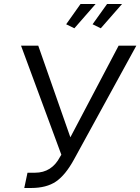

<svg xmlns="http://www.w3.org/2000/svg" viewBox="-20 -938 700 958"><path d="M351.1 -796.9 310.1 -816.9 381.8 -918H457ZM482.9 -796.9 441.9 -816.9 514.2 -918H588.9ZM101.1 0 117.2 -76.2H154.8Q238.3 -76.2 279.8 -155.8L286.1 -166L85 -710H170.9L331.1 -252.9L571.8 -710H660.2L349.1 -142.1Q306.6 -64.5 259.3 -32.2Q211.9 0 134.8 0Z"/></svg>

Font: Rawline Medium
Style: Italic
Weight: 500
Italic angle: -12°
Designer: Matt McInerney, Pablo Impallari, Rodrigo Fuenzalida
Foundry: Matt McInerney, Pablo Impallari, Rodrigo Fuenzalida
Version: Version 4.020;PS 004.020;hotconv 1.0.88;makeotf.lib2.5.64775